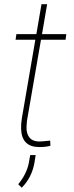

<svg xmlns="http://www.w3.org/2000/svg" viewBox="-20 -691 352 915"><path d="M204.6 -670.9 180.2 -528.3H295.9L292.5 -501.5H175.3L108.4 -114.7L106.4 -87.9Q105 -54.7 120.1 -35.9Q135.3 -17.1 166 -16.6Q179.7 -16.6 219.2 -21L220.2 3.9Q197.8 9.8 167 9.8Q84 9.8 80.6 -75.7Q79.6 -100.6 84 -126.5L148.4 -501.5H54.2L58.1 -528.3H153.3L177.7 -670.9ZM144 85.4Q131.3 155.8 83.5 203.6L66.9 187Q106.4 139.2 117.2 86.4L124 47.9H149.9Z"/></svg>

Font: Roboto Thin
Style: Italic
Weight: 250
Italic angle: -12°
Designer: Google
Version: Version 2.134; 2016